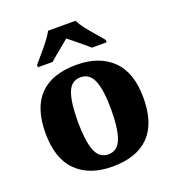

<svg xmlns="http://www.w3.org/2000/svg" viewBox="-139 -876 907 995"><g transform="rotate(-20 314.0 -378.0)"><path d="M312 10Q187 10 115.5 -60Q44 -130 44 -271Q44 -411 112.5 -480.5Q181 -550 315 -550Q440 -550 512 -480.5Q584 -411 584 -271Q584 -130 515 -60Q446 10 312 10ZM314 -57Q365 -57 385.5 -111.5Q406 -166 406 -271Q406 -376 385 -429Q364 -482 313 -482Q262 -482 242 -429Q222 -376 222 -271Q222 -166 242.5 -111.5Q263 -57 314 -57ZM124 -619Q140 -638 162.5 -664Q185 -690 206 -717Q227 -744 238 -766H389Q400 -744 421 -717Q442 -690 465 -664Q488 -638 503 -619V-606H422Q410 -617 390 -633.5Q370 -650 349 -667Q328 -684 313 -696Q298 -684 277.5 -667Q257 -650 237 -633.5Q217 -617 205 -606H124Z"/></g></svg>

Font: Noto Serif Devanagari ExtraBold
Style: Regular
Weight: 800
Designer: Universal Thirst, Indian Type Foundry and the Monotype Design Team
Foundry: Monotype Imaging Inc.
Version: Version 2.004; ttfautohint (v1.8.4.7-5d5b)